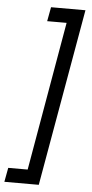

<svg xmlns="http://www.w3.org/2000/svg" viewBox="-91 -755 451 945"><g transform="rotate(5 134.5 -282.0)"><path d="M138 156H-32L-19 86H77L205 -650H109L122 -720H292Z"/></g></svg>

Font: Fixel Italic Variable 20240409 Display Thin
Style: Italic
Weight: 100
Italic angle: -10°
Designer: AlfaBravo + MacPaw
Foundry: Kyrylo Tkachov, Marchela Mozhyna, Serhii Makarenko, Maria Weinstein, Zakhar Kryvoshyya
Version: Version 1.211;Glyphs 3.2 (3225)